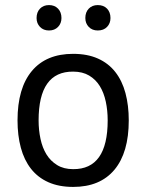

<svg xmlns="http://www.w3.org/2000/svg" viewBox="-20 -724 576 756"><path d="M49 -250Q49 -377 105.5 -444.5Q162 -512 268 -512Q324 -512 365.5 -493.5Q407 -475 434 -440.5Q461 -406 474 -357.5Q487 -309 487 -250Q487 -123 430.5 -55.5Q374 12 268 12Q212 12 170.5 -6.5Q129 -25 102 -59.5Q75 -94 62 -142.5Q49 -191 49 -250ZM132 -250Q132 -212 139.5 -177Q147 -142 163 -116Q179 -90 205 -74Q231 -58 268 -58Q404 -57 404 -250Q404 -289 396.5 -324Q389 -359 373 -385Q357 -411 331 -426.5Q305 -442 268 -442Q132 -443 132 -250ZM124 -653Q124 -676 137.5 -690Q151 -704 173 -704Q195 -704 208.5 -690Q222 -676 222 -653Q222 -632 208.5 -618Q195 -604 173 -604Q151 -604 137.5 -618Q124 -632 124 -653ZM316 -653Q316 -676 329.5 -690Q343 -704 365 -704Q388 -704 401.5 -690Q415 -676 415 -653Q415 -632 401.5 -618Q388 -604 365 -604Q343 -604 329.5 -618Q316 -632 316 -653Z"/></svg>

Font: PTSans
Style: Regular
Weight: 400
Designer: A.Korolkova, O.Umpeleva, V.Yefimov
Foundry: ParaType Ltd
Version: Version 2.003W OFL